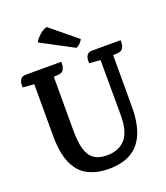

<svg xmlns="http://www.w3.org/2000/svg" viewBox="-164 -1022 996 1149"><g transform="rotate(-20 334.5 -447.5)"><path d="M479 -685H659Q659 -680 658 -664.5Q657 -649 648.5 -634.5Q640 -620 615 -618L586 -616V-290Q586 -184 557 -116.5Q528 -49 471.5 -17Q415 15 330 15Q257 15 201 -12.5Q145 -40 114 -106.5Q83 -173 83 -291V-614L11 -620Q11 -625 11.5 -641Q12 -657 21.5 -671Q31 -685 56 -685H281Q281 -680 280 -664.5Q279 -649 270.5 -634.5Q262 -620 237 -618L208 -616V-275Q208 -204 220.5 -157.5Q233 -111 264 -88Q295 -65 348 -65Q422 -65 464 -111Q506 -157 506 -263L505 -614L434 -620Q434 -625 434.5 -641Q435 -657 444.5 -671Q454 -685 479 -685ZM188 -842 395 -732Q413 -741 422.5 -752Q432 -763 437 -773L270 -910Q253 -907 236 -894.5Q219 -882 206 -867.5Q193 -853 188 -842Z"/></g></svg>

Font: Karma Variable Light
Style: Regular
Weight: 300
Designer: Joana Correia
Foundry: Indian Type Foundry
Version: Version 3.000